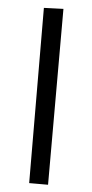

<svg xmlns="http://www.w3.org/2000/svg" viewBox="-53 -759 379 791"><g transform="rotate(5 136.5 -363.5)"><path d="M96.2 -724.4 98.7 0H176.8V-727.3Z"/></g></svg>

Font: Inter 465
Style: Regular
Weight: 400
Designer: Rasmus Andersson
Foundry: rsms
Version: Version 3.019;Glyphs 3.1.2 (3151)